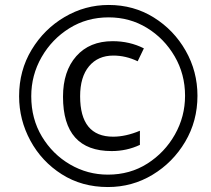

<svg xmlns="http://www.w3.org/2000/svg" viewBox="-20 -744 851 774"><path d="M776 -358Q776 -456 728.5 -539.5Q681 -623 600 -673.5Q519 -724 418 -724Q323 -724 240.5 -675.5Q158 -627 107.5 -543.5Q57 -460 57 -356Q57 -261 102.5 -177Q148 -93 229 -41.5Q310 10 415 10Q513 10 595 -39.5Q677 -89 726.5 -172.5Q776 -256 776 -358ZM106 -356Q106 -441 147.5 -513.5Q189 -586 259.5 -630Q330 -674 418 -674Q503 -674 572.5 -631.5Q642 -589 684 -517Q726 -445 726 -358Q726 -274 685 -201.5Q644 -129 574 -84.5Q504 -40 415 -40Q333 -40 262.5 -81Q192 -122 149 -193.5Q106 -265 106 -356ZM544 -160V-217Q487 -193 436 -193Q303 -193 303 -356Q303 -434 339 -477Q375 -520 437 -520Q487 -520 535 -497L560 -549Q503 -578 434 -578Q341 -578 287.5 -517.5Q234 -457 234 -354Q234 -135 430 -135Q491 -135 544 -160Z"/></svg>

Font: Noto Sans Display Condensed
Style: Italic
Weight: 400
Width: 3
Designer: Monotype Design team
Foundry: Monotype Imaging Inc.
Version: 1.000